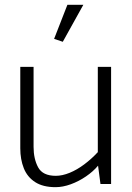

<svg xmlns="http://www.w3.org/2000/svg" viewBox="-20 -762 547 795"><path d="M385 -485V-132Q359 -104 329 -81.5Q299 -59 268.5 -46.5Q238 -34 211 -34Q157 -34 138 -69Q119 -104 119 -154V-485H64V-148Q64 -102 78.5 -65.5Q93 -29 125.5 -8Q158 13 210 13Q240 13 273 1Q306 -11 336 -31.5Q366 -52 386 -76L396 0H440V-485ZM240 -589 325 -742H259L204 -601Z"/></svg>

Font: Catamaran ExtraLight
Style: Regular
Weight: 250
Designer: Pria Ravichandran
Version: Version 2.000